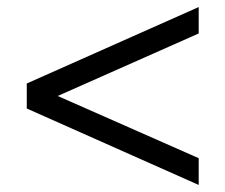

<svg xmlns="http://www.w3.org/2000/svg" viewBox="-20 -559 640 545"><path d="M544 -34 56 -251V-322L544 -539V-464L102 -268V-305L544 -110Z"/></svg>

Font: Nunito Sans 12pt ExtraLight 11pt Medium
Style: Regular
Weight: 500
Version: Version 3.101;gftools[0.9.27]